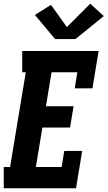

<svg xmlns="http://www.w3.org/2000/svg" viewBox="-23 -1008 576 1028"><path d="M-3 0V-114H31L115 -621H96V-735H505L472 -535H377L391 -621H253L223 -439H371L352 -325H204L169 -114H307L321 -200H417L384 0ZM381 -799H272L164 -928L250 -982L335 -863L460 -988L533 -922Z"/></svg>

Font: Iosevka Slab Heavy
Style: Italic
Weight: 900
Italic angle: -9°
Monospace: yes
Designer: Belleve Invis
Foundry: Belleve Invis
Version: Version 11.1.0; ttfautohint (v1.8.3)